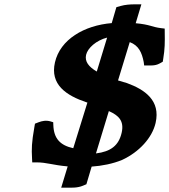

<svg xmlns="http://www.w3.org/2000/svg" viewBox="-20 -763 781 886"><path d="M740 -631.1 723.1 -633.1C680.6 -638.3 673.4 -649.7 606.2 -655.8L632.4 -743H601C580.6 -743 557.3 -741.3 536.9 -735.5L517 -729.8L495.6 -656.4C368.5 -645.8 258 -581.2 233.6 -475.3C209.9 -372.7 285.8 -322 380.1 -290.6L381.3 -290.2L382.5 -289.9L383.3 -289.7L318 -79.1C258.4 -92.1 228.1 -123.1 226.1 -186L225.6 -198.9L213 -202.8C203.5 -205.7 193.3 -206.4 183.5 -205.3C174.6 -204.3 166.2 -201.9 158.4 -198.9L141.4 -192.3L138.6 -176.4C125.9 -103.9 125.4 -77.4 127.9 -31.1L128.8 -13.7H148C196.1 -13.7 221.1 -1.4 292.3 4.9L262.4 103H294C309.6 103 337.2 104.7 362.8 93.9L378.7 87.2L402.9 5.8C450.4 2.6 501.4 -7.4 543.9 -25.2C621.9 -61.4 682.1 -126.7 698 -195.6C722 -299.6 647.6 -349.8 565.9 -379.6C553.9 -383.5 542.6 -386.5 524.7 -391.8L578.7 -568.7C620.7 -552.8 634.7 -519.9 643.2 -476.7L645.3 -460.8H663.2C668.5 -460.8 675.3 -460.6 683.1 -461.1C692.5 -461.7 704.8 -463.2 717.9 -470.7L731.1 -478.2L733.2 -491.4C740.9 -537.8 741 -566.5 740.2 -615.2ZM541.3 -150C527.9 -92 491.8 -63.5 422.8 -55L482.3 -250.4C526.2 -230.8 554.3 -206.2 541.3 -150ZM377.3 -510C384.6 -541.4 424.1 -576.7 474.3 -589.5L426.6 -432.9C389.5 -454.5 370.2 -479 377.3 -510Z"/></svg>

Font: Linux Libertine Mono O 
Style: Mono Bold Oblique
Weight: 400
Italic angle: -13°
Designer: Philipp H. Poll
Foundry: Philipp H. Poll
Version: Version 5.1.7